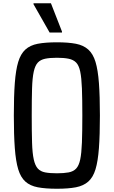

<svg xmlns="http://www.w3.org/2000/svg" viewBox="-20 -1057 700 1180"><path d="M330 103Q259 103 212 94Q165 85 136 59Q107 33 92 -16.5Q77 -66 71 -147Q65 -228 65 -347Q65 -466 71 -546.5Q77 -627 92 -676.5Q107 -726 136 -752.5Q165 -779 212 -788Q259 -797 330 -797Q400 -797 446.5 -788Q493 -779 522.5 -752.5Q552 -726 567 -676.5Q582 -627 588 -546.5Q594 -466 594 -347Q594 -228 588 -147Q582 -66 567 -16.5Q552 33 522.5 59Q493 85 446.5 94Q400 103 330 103ZM330 8Q373 8 402 2.5Q431 -3 448 -21Q465 -39 473 -77Q481 -115 483.5 -181Q486 -247 486 -347Q486 -447 483.5 -513Q481 -579 473 -617Q465 -655 448 -672.5Q431 -690 402 -696Q373 -702 330 -702Q286 -702 257.5 -696Q229 -690 212.5 -672.5Q196 -655 187.5 -617Q179 -579 177 -513Q175 -447 175 -347Q175 -247 177 -181Q179 -115 187.5 -77Q196 -39 212.5 -21Q229 -3 257.5 2.5Q286 8 330 8ZM285 -857 186 -1031V-1037H293L361 -863V-857Z"/></svg>

Font: Farlight84_Sys_V01
Style: Regular
Weight: 400
Designer: Ryoko NISHIZUKA  (kana, bopomofo & ideographs); Paul D. Hunt (Latin, Greek & Cyrillic); Sandoll Communications , Soo-you
Foundry: Adobe
Version: Version 2.004;October 29, 2024;FontCreator 14.0.0.2814 64-bi